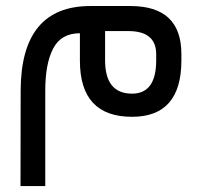

<svg xmlns="http://www.w3.org/2000/svg" viewBox="-20 -382 677 644"><path d="M410.2 -277.8H332.5V-179.7Q332.5 -67.9 422.9 -67.9Q503.9 -67.9 503.9 -179.7V-200.2Q503.9 -277.8 410.2 -277.8ZM131.8 -77.6V242.2H48.8L49.3 -77.6Q49.8 -361.8 283.2 -361.8H417.5Q588.4 -361.8 588.4 -200.7V-179.2Q588.4 9.8 422.9 9.8Q248 9.8 248 -178.7V-270.5Q185.5 -270.5 158.7 -220Q131.8 -169.4 131.8 -77.6Z"/></svg>

Font: Shabnam WOL
Style: WOL
Weight: 400
Foundry: DejaVu fonts team - Redesigned by Saber Rastikerdar - Based on Vazir font
Version: Version 5.0.0